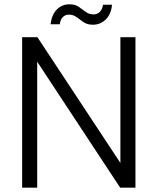

<svg xmlns="http://www.w3.org/2000/svg" viewBox="-20 -873 733 893"><path d="M83 0V-700H154L540 -115V-700H610V0H539L153 -586V0ZM412 -758Q386 -758 368.5 -770Q351 -782 336 -793.5Q321 -805 300 -805Q284 -805 272.5 -794Q261 -783 258 -760H215Q221 -806 245 -829.5Q269 -853 303 -853Q329 -853 346 -841.5Q363 -830 378.5 -818Q394 -806 416 -806Q432 -806 444 -817.5Q456 -829 459 -851H501Q497 -807 472 -782.5Q447 -758 412 -758Z"/></svg>

Font: DM Sans 10pt Light
Style: Regular
Weight: 300
Version: Version 4.004;gftools[0.9.30]